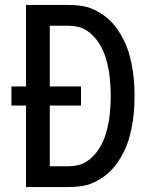

<svg xmlns="http://www.w3.org/2000/svg" viewBox="-20 -755 640 775"><path d="M85 0V-329H26V-406H85V-735H257Q282 -735 307.5 -731.5Q333 -728 356.5 -717.5Q380 -707 401 -691.5Q422 -676 438.5 -656.5Q455 -637 468 -615Q481 -593 490.5 -569Q500 -545 506 -520Q512 -495 516 -469.5Q520 -444 521.5 -418.5Q523 -393 523 -368Q523 -342 521.5 -316.5Q520 -291 516 -265.5Q512 -240 506 -215Q500 -190 490.5 -166Q481 -142 468 -120Q455 -98 438.5 -78.5Q422 -59 401 -43.5Q380 -28 356.5 -17.5Q333 -7 307.5 -3.5Q282 0 257 0ZM181 -84H257Q275 -84 293.5 -88Q312 -92 327.5 -101.5Q343 -111 356 -124.5Q369 -138 379 -153.5Q389 -169 396.5 -186Q404 -203 409 -221Q414 -239 417.5 -257Q421 -275 423 -293.5Q425 -312 426 -330.5Q427 -349 427 -368Q427 -386 426 -404.5Q425 -423 423 -441.5Q421 -460 417.5 -478Q414 -496 409 -514Q404 -532 396.5 -549Q389 -566 379 -581.5Q369 -597 356 -610.5Q343 -624 327.5 -633.5Q312 -643 293.5 -647Q275 -651 257 -651H181V-406H307V-329H181Z"/></svg>

Font: Iosevka SS04 Medium Extended
Style: Regular
Weight: 500
Width: 7
Monospace: yes
Designer: Belleve Invis
Foundry: Belleve Invis
Version: Version 19.0.0; ttfautohint (v1.8.4)